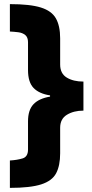

<svg xmlns="http://www.w3.org/2000/svg" viewBox="-20 -744 449 932"><path d="M28 35Q63 33 89.5 25Q116 17 116 -18V-155Q116 -210 142.5 -238Q169 -266 223 -275V-281Q170 -289 143 -317Q116 -345 116 -404V-539Q116 -563 102.5 -574Q89 -585 68.5 -587.5Q48 -590 28 -591V-724Q126 -724 178.5 -707.5Q231 -691 251.5 -654.5Q272 -618 272 -558V-431Q272 -387 304 -367.5Q336 -348 385 -348V-207Q338 -207 305 -187Q272 -167 272 -124V0Q272 60 252.5 97Q233 134 180 151Q127 168 28 168Z"/></svg>

Font: Noto Sans Myanmar UI SemiCondensed Black
Style: Regular
Weight: 900
Width: 4
Designer: Monotype Design Team
Foundry: Monotype Imaging Inc.
Version: Version 2.103; ttfautohint (v1.8.4.7-5d5b)